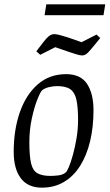

<svg xmlns="http://www.w3.org/2000/svg" viewBox="-20 -854 504 883"><path d="M173 9Q108 9 75.5 -34.5Q43 -78 43 -156Q43 -256 71 -337Q99 -418 153 -465.5Q207 -513 284 -513Q351 -513 380.5 -468Q410 -423 410 -347Q410 -270 394.5 -205Q379 -140 349 -92Q319 -44 274.5 -17.5Q230 9 173 9ZM212 -45Q229 -45 249 -47.5Q269 -50 281 -60Q287 -63 296.5 -85.5Q306 -108 315.5 -142.5Q325 -177 332 -218.5Q339 -260 339 -302Q339 -361 331.5 -395Q324 -429 303.5 -443.5Q283 -458 242 -458Q224 -458 204 -453Q184 -448 173 -438Q165 -430 151 -394.5Q137 -359 126 -307.5Q115 -256 115 -200Q115 -136 123 -102.5Q131 -69 152.5 -57Q174 -45 212 -45ZM357 -599Q348 -599 330.5 -604.5Q313 -610 298 -615L234 -637L165 -602L147 -618L180 -661Q193 -678 204.5 -687.5Q216 -697 230 -697Q241 -697 260 -691.5Q279 -686 295 -681L355 -660L424 -695L441 -679L409 -640Q396 -624 384 -611.5Q372 -599 357 -599ZM185 -784 193 -834H464L456 -784Z"/></svg>

Font: Faustina Light
Style: Italic
Weight: 300
Italic angle: -8°
Designer: Alfonso Garcia
Foundry: http://www.omnibus-type.com
Version: Version 1.200